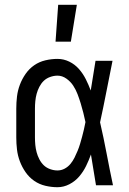

<svg xmlns="http://www.w3.org/2000/svg" viewBox="-20 -774 540 802"><path d="M220 8Q195 8 169.5 2Q144 -4 123 -18.5Q102 -33 87 -54.5Q72 -76 63 -100Q54 -124 51 -149Q48 -174 48 -200V-320Q48 -346 51 -371Q54 -396 63 -420Q72 -444 87 -465.5Q102 -487 123 -501.5Q144 -516 169.5 -522Q195 -528 220 -528Q246 -528 269.5 -516.5Q293 -505 310 -485.5Q327 -466 338.5 -443Q350 -420 359 -396Q364 -427 369 -458Q374 -489 379 -520H450Q437 -456 424.5 -391.5Q412 -327 398 -263Q413 -198 425.5 -132Q438 -66 452 0H381Q376 -32 370.5 -64Q365 -96 360 -128V-129Q351 -104 339.5 -80.5Q328 -57 311 -37Q294 -17 270 -4.5Q246 8 220 8ZM220 -62Q236 -62 250 -69.5Q264 -77 274 -89Q284 -101 291 -115Q298 -129 304 -143.5Q310 -158 314.5 -173Q319 -188 323 -203Q327 -218 330.5 -233Q334 -248 337 -264Q333 -283 328 -303Q323 -323 317 -342.5Q311 -362 304 -380.5Q297 -399 286 -416Q275 -433 257.5 -445.5Q240 -458 220 -458Q205 -458 189.5 -452.5Q174 -447 163 -436.5Q152 -426 144.5 -411.5Q137 -397 133 -382Q129 -367 127.5 -351.5Q126 -336 126 -320V-200Q126 -184 127.5 -168.5Q129 -153 133 -138Q137 -123 144.5 -108.5Q152 -94 163 -83.5Q174 -73 189.5 -67.5Q205 -62 220 -62ZM212 -600 223 -754H301L276 -600Z"/></svg>

Font: Iosevka Fixed
Style: Regular
Weight: 400
Monospace: yes
Designer: Belleve Invis
Foundry: Belleve Invis
Version: Version 33.2.4